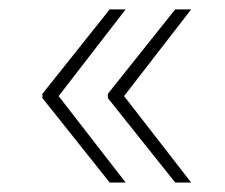

<svg xmlns="http://www.w3.org/2000/svg" viewBox="-20 -462 482 411"><path d="M245.6 -256.3 389.2 -71.3H355L210.9 -252V-261.2L355 -441.9H389.2ZM105.5 -256.3 249 -71.3H214.8L70.8 -252V-261.2L214.8 -441.9H249Z"/></svg>

Font: TypoPRO Roboto
Style: Regular
Weight: 250
Designer: Google
Version: Version 2.136; 2016